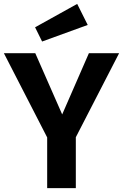

<svg xmlns="http://www.w3.org/2000/svg" viewBox="-24 -965 631 985"><path d="M372 -945 426 -837 192 -752 156 -825ZM587 -692 365 -261V0H218V-260L-4 -692H157L295 -378L432 -692Z"/></svg>

Font: FiraGO SemiBold
Style: Regular
Weight: 600
Designer: bBox Type
Foundry: bBox Type GmbH
Version: Version 1.001;PS 001.001;hotconv 1.0.88;makeotf.lib2.5.64775